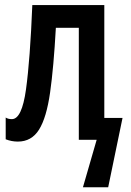

<svg xmlns="http://www.w3.org/2000/svg" viewBox="-20 -562 525 772"><path d="M399.4 -87.9H472.7L415 190.9H313.5L368.7 0H296.9V-450.2H204.6Q195.8 -291 181.4 -189.9Q167 -88.9 137 -40.8Q106.9 7.3 51.8 7.3Q26.4 7.3 2.9 -2V-89.4Q12.2 -83 27.8 -83Q67.9 -83 84.5 -202.4Q101.1 -321.8 109.9 -541.5H399.4Z"/></svg>

Font: Open Sans Condensed SemiBold
Style: Regular
Weight: 600
Width: 3
Designer: Monotype Design Team
Foundry: Monotype Imaging Inc.
Version: Version 3.000; ttfautohint (v1.8.4)